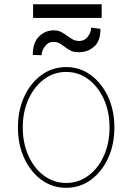

<svg xmlns="http://www.w3.org/2000/svg" viewBox="-20 -868 620 899"><path d="M289.8 11.4Q225.5 11.4 174.4 -25.7Q123.2 -62.9 93.6 -127Q63.9 -191.1 63.9 -271.3Q63.9 -351.9 93.6 -415.8Q123.2 -479.8 174.4 -516.9Q225.5 -554 289.8 -554Q354 -554 405 -516.7Q456 -479.4 485.8 -415.5Q515.6 -351.6 515.6 -271.3Q515.6 -191.1 486 -127Q456.3 -62.9 405.2 -25.7Q354 11.4 289.8 11.4ZM289.8 -11.4Q347.7 -11.4 393.6 -45.5Q439.6 -79.5 466.3 -138.5Q492.9 -197.4 492.9 -271.3Q492.9 -345.2 466.1 -403.9Q439.3 -462.7 393.5 -497Q347.7 -531.2 289.8 -531.2Q232.2 -531.2 186.3 -497Q140.3 -462.7 113.5 -403.9Q86.6 -345.2 86.6 -271.3Q86.6 -197.4 113.3 -138.5Q139.9 -79.5 185.9 -45.5Q231.9 -11.4 289.8 -11.4ZM456 -848V-784.1H134.9V-848ZM406.3 -738.6 450.3 -733Q451 -676.1 420.6 -649.7Q390.3 -623.2 350.9 -623.6Q324.2 -623.2 309.3 -631.6Q294.4 -639.9 282 -649.5Q271 -658 258.9 -665Q246.8 -671.9 227.3 -671.9Q205.6 -671.5 190.2 -650.7Q174.7 -630 174.7 -609.4L133.5 -610.8Q133.2 -668 162.6 -697.1Q192.1 -726.2 231.5 -725.9Q252.5 -725.9 266.9 -717.9Q281.3 -709.9 294.4 -700.6Q306.8 -691.4 320.1 -683.8Q333.5 -676.1 352.3 -676.1Q376.1 -676.5 391.5 -696.6Q407 -716.6 406.3 -738.6Z"/></svg>

Font: Inter Thin BETA
Style: Regular
Weight: 100
Designer: Rasmus Andersson
Foundry: rsms
Version: Version 3.011;git-f93a4a705